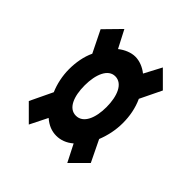

<svg xmlns="http://www.w3.org/2000/svg" viewBox="-120 -623 554 554"><g transform="rotate(45 156.5 -346.0)"><path d="M78 -151 105 -205C121 -191 138 -184 157 -184C174 -184 192 -190 208 -204L235 -151L283 -199L251 -265C261 -290 267 -317 267 -346C267 -374 262 -402 250 -428L282 -494L235 -541L207 -488C192 -500 174 -507 157 -507C140 -507 121 -499 106 -487L78 -541L30 -492L63 -425C52 -402 47 -374 47 -346C47 -319 53 -291 63 -268L30 -199ZM156 -265C126 -265 112 -300 112 -345C112 -390 127 -426 156 -426C186 -426 201 -390 201 -345C201 -300 186 -265 156 -265Z"/></g></svg>

Font: Inconsolata ExtraCondensed
Style: Bold
Weight: 700
Width: 2
Monospace: yes
Designer: Raph Levien, Cyreal, Brenton Simpson
Foundry: Raph Levien, Cyreal, Google
Version: Version 3.100